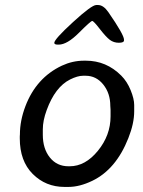

<svg xmlns="http://www.w3.org/2000/svg" viewBox="-20 -738 559 753"><path d="M147.9 -230.5V-209.5Q147.9 -154.8 175.5 -120.4Q203.1 -85.9 248.5 -85.9H253.4Q314.5 -85.9 364 -146.7Q413.6 -207.5 413.6 -281.7V-307.1Q412.6 -317.9 412.6 -322.8Q412.6 -372.1 385 -406.5Q357.4 -440.9 315.9 -440.9H305.7Q284.2 -440.9 254.9 -426.3Q196.3 -397 163.1 -306.2Q147.9 -265.1 147.9 -230.5ZM357.4 -718.3H364.7Q385.7 -718.3 405.3 -689.9Q466.3 -601.6 466.3 -582.5V-579.6Q466.3 -570.3 446 -570.3Q425.8 -570.3 410.6 -581.8Q395.5 -593.3 371.3 -624.5Q347.2 -655.8 341.6 -655.8Q335.9 -655.8 289.6 -609.4Q243.2 -563 210.4 -563H207Q192.9 -563 192.9 -569.8Q192.9 -584 266.1 -651.1Q339.4 -718.3 357.4 -718.3ZM248.5 -4.9H232.9Q159.2 -4.9 108.4 -55.7Q57.6 -106.4 57.6 -195.3V-203.1L58.1 -210.9Q58.1 -264.6 79.6 -321.3Q122.1 -433.1 222.7 -480.5Q264.6 -500 309.1 -500H316.9Q397 -500 455.6 -441.4Q478.5 -418.5 492.4 -384.3Q506.3 -350.1 506.3 -326.2V-303.2Q506.3 -302.2 506.3 -301.3Q506.3 -253.9 483.4 -196.3Q435.1 -73.7 341.8 -28.8Q292 -4.9 248.5 -4.9Z"/></svg>

Font: Averia Sans Libre
Style: Italic
Weight: 400
Italic angle: -7.90001°
Version: Version 1.002